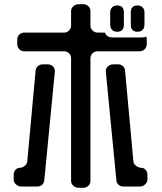

<svg xmlns="http://www.w3.org/2000/svg" viewBox="-20 -789 768 913"><path d="M479 -634H445Q430 -634 420 -644Q410 -654 410 -668V-736Q410 -750 400 -759.5Q390 -769 376 -769H354Q340 -769 329 -759.5Q318 -750 318 -736V-668Q318 -654 308.5 -644Q299 -634 285 -634H96Q81 -634 71.5 -624.5Q62 -615 62 -601V-580Q62 -565 71.5 -555Q81 -545 96 -545H285Q299 -545 308.5 -535.5Q318 -526 318 -511V71Q318 85 329 94.5Q340 104 354 104H376Q390 104 400 94.5Q410 85 410 71V-511Q410 -526 420 -535.5Q430 -545 445 -545H644Q658 -545 668 -555Q678 -565 678 -580V-601Q678 -609 675 -615Q668 -611 656 -611H515Q487 -611 479 -634ZM110 -25Q110 -10 98 -0.5Q86 9 74 9Q62 9 53.5 18.5Q45 28 45 42V65Q45 78 56 88Q67 98 81 98H156Q172 98 181.5 88.5Q191 79 191 64L241 -450Q241 -464 231.5 -473.5Q222 -483 207 -483H184Q169 -483 159 -473.5Q149 -464 149 -450ZM533 64Q533 79 542.5 88.5Q552 98 568 98H645Q659 98 670 88Q681 78 681 65V42Q681 28 672.5 18.5Q664 9 652 9Q640 9 627 -0.5Q614 -10 614 -25L575 -450Q575 -464 565.5 -473.5Q556 -483 543 -483H519Q503 -483 493 -473.5Q483 -464 483 -450ZM634 -638Q649 -638 658 -647Q667 -656 667 -671V-730Q667 -745 658 -754Q649 -763 634 -763Q602 -763 602 -730V-671Q602 -638 634 -638ZM537 -638Q569 -638 569 -671V-730Q569 -763 537 -763Q522 -763 513 -754Q504 -745 504 -730V-671Q504 -656 513 -647Q522 -638 537 -638Z"/></svg>

Font: WDXL Lubrifont TC
Style: Regular
Weight: 400
Designer: [WDXL Lubrifont] Copyright 2020-2022 (c) NightFurySL2001, Skr-ZERO; [ZCOOL QingKe HuangYou] Copyright 2018-2022 (c) The 
Version: Version 2.001;hotconv 1.1.1;makeotfexe 2.6.0